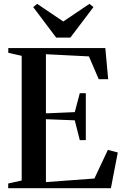

<svg xmlns="http://www.w3.org/2000/svg" viewBox="-20 -998 660 1018"><path d="M95 -41V-702L24 -718V-743H538.5L553.5 -578H503.5L451.5 -699L223.5 -710.5V-397L376.5 -403.5L403 -504H435V-255H403L376.5 -360L223.5 -366V-32.5L480.5 -51.5L552 -203.5L604.5 -189.5L568 0H23.5V-25ZM278 -798.5 156 -960.5 177 -977.5 315.5 -884 454 -977.5 475.5 -960.5 353 -798.5Z"/></svg>

Font: Merriweather 120pt SemiBold
Style: Regular
Weight: 600
Version: Version 2.100